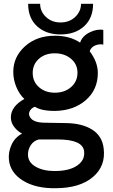

<svg xmlns="http://www.w3.org/2000/svg" viewBox="-20 -744 596 1009"><path d="M297.9 -563Q221.7 -563 174.8 -606Q127.9 -648.9 127.9 -724.1H190.9Q190.9 -684.1 221.4 -655Q252 -626 297.9 -626Q344.7 -626 375.2 -655Q405.8 -684.1 405.8 -724.1H469.2Q469.2 -648.9 422.1 -606Q375 -563 297.9 -563ZM274.9 245.1Q168 247.1 100.6 205.1Q33.2 163.1 26.9 95.2Q22.9 56.2 40.5 17.1Q58.1 -22 96.2 -42Q73.2 -53.2 55.2 -76.2Q37.1 -99.1 37.1 -127Q37.1 -184.1 107.9 -224.1Q82 -248 65.9 -286.6Q49.8 -325.2 49.8 -366.2Q49.8 -445.3 111.3 -500.7Q172.9 -556.2 268.1 -556.2Q347.2 -556.2 400.9 -520Q412.1 -554.2 450.4 -573.5Q488.8 -592.8 522.9 -586.9V-509.8Q500 -513.7 479.5 -504.9Q459 -496.1 451.2 -475.1Q494.1 -418 494.1 -360.8Q494.1 -272.9 431.2 -218Q368.2 -163.1 271 -161.1Q199.2 -160.2 163.1 -183.1Q146 -176.3 137.9 -163.1Q129.9 -149.9 133.8 -137.2Q146 -99.1 216.8 -99.1L326.2 -97.2Q411.1 -96.2 464.1 -63Q517.1 -29.8 524.9 36.1Q536.1 128.9 468 186.5Q399.9 244.1 274.9 245.1ZM387.2 -361.8Q387.2 -406.7 353 -435.3Q318.8 -463.9 267.8 -463.9Q216.8 -463.9 184.3 -434.8Q151.9 -405.8 151.9 -360.8Q151.9 -314.9 184.8 -285.9Q217.8 -256.8 268.1 -256.8Q319.8 -256.8 353.5 -286.4Q387.2 -315.9 387.2 -361.8ZM421.9 50.8Q415 -11.2 282.2 -11.2H184.1Q157.2 -4.4 142.1 18.3Q127 41 127 67.9Q127 108.9 167 131.8Q207 154.8 267.1 154.8Q344.2 154.8 386 125.7Q427.7 96.7 421.9 50.8Z"/></svg>

Font: Oakes Grotesk
Style: Medium
Weight: 500
Designer: Samuel Oakes
Foundry: Samuel Oakes
Version: Version 1.0 | wf-rip DC20170320